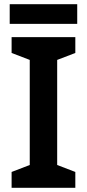

<svg xmlns="http://www.w3.org/2000/svg" viewBox="-20 -890 412 910"><path d="M346 -870H26V-777H346ZM337 0V-75L251 -108V-606L337 -639V-714H35V-639L121 -606V-108L35 -75V0Z"/></svg>

Font: Noto Sans Balinese SemiBold
Style: Regular
Weight: 600
Designer: Aditya Bayu, David Williams
Foundry: David Williams
Version: Version 2.005